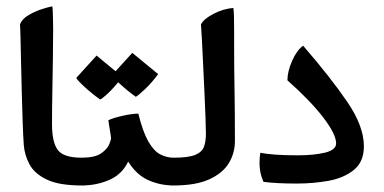

<svg xmlns="http://www.w3.org/2000/svg" viewBox="-20 -566 1182 591"><path d="M231.4 4.9Q162.1 4.9 124.3 -13.2Q86.4 -31.2 71 -59.8Q55.7 -88.4 53.2 -119.6Q51.3 -147 49.8 -189.2Q48.3 -231.4 47.1 -279.1Q45.9 -326.7 44.9 -371.1Q43.9 -415.5 43.2 -447.8Q42.5 -480 41.5 -490.7Q47.4 -507.3 67.1 -519Q86.9 -530.8 108.6 -537.8Q130.4 -544.9 141.1 -546.4Q142.1 -540.5 142.6 -526.1Q143.1 -511.7 143.3 -497.3Q143.6 -482.9 143.6 -476.6Q143.6 -436.5 142.8 -385.5Q142.1 -334.5 141.1 -282Q140.1 -229.5 140.1 -183.6Q140.1 -127.9 158 -104.2Q175.8 -80.6 231.4 -80.6H241.2V4.9Z M221.7 4.9V-80.6H231.4Q272 -80.6 291.3 -94Q310.5 -107.4 316.2 -121.8Q321.8 -136.2 321.8 -139.2Q321.8 -143.1 319.8 -155.8Q317.9 -168.5 315.7 -180.9Q313.5 -193.4 313.5 -195.8Q327.1 -202.6 355.7 -209.2Q384.3 -215.8 405.8 -216.3Q419.4 -161.1 436 -131.6Q452.6 -102.1 472.4 -91.3Q492.2 -80.6 514.6 -80.6H524.4V4.9H514.6Q473.1 4.9 436.5 -11.5Q399.9 -27.8 374.5 -68.8Q356.4 -29.8 317.1 -12.5Q277.8 4.9 231.4 4.9ZM397.9 -268.1Q372.1 -286.6 349.9 -307.1Q327.6 -327.6 324.7 -334.5L387.2 -403.3L466.8 -337.9Q446.8 -310.5 425 -290.3Q403.3 -270 397.9 -268.1ZM288.1 -259.8Q262.2 -278.3 240.2 -298.6Q218.3 -318.8 214.8 -326.2L277.3 -395L356.9 -329.1Q329.6 -294.4 311.5 -277.8Q293.5 -261.2 288.1 -259.8Z M504.9 4.9V-80.6H514.6Q561 -80.6 581.8 -89.6Q602.5 -98.6 608.2 -115.2Q613.8 -131.8 613.8 -153.8Q613.8 -170.4 612.5 -206.1Q611.3 -241.7 609.1 -285.9Q606.9 -330.1 605 -372.8Q603 -415.5 601.3 -447.8Q599.6 -480 598.6 -490.7Q606.9 -507.8 637.2 -523.4Q667.5 -539.1 698.2 -541.5Q699.7 -535.6 700.2 -513.9Q700.7 -492.2 700.7 -465.8Q700.7 -439.5 700.7 -419.4Q700.7 -358.9 701.9 -289.6Q703.1 -220.2 703.1 -131.3Q703.1 -95.2 684.6 -64.2Q666 -33.2 624.5 -14.2Q583 4.9 514.6 4.9Z M894 -1Q829.6 -1 791 -6.3Q784.7 -20.5 781.7 -34.9Q778.8 -49.3 778.8 -64Q778.8 -72.3 779.5 -80.1Q780.3 -87.9 781.2 -95.7Q798.3 -92.3 826.9 -90.1Q855.5 -87.9 895.5 -87.9Q946.3 -87.9 980.5 -96.2Q1014.6 -104.5 1014.6 -124.5Q1014.6 -152.8 974.9 -204.6Q935.1 -256.3 864.7 -318.8Q864.7 -345.7 879.2 -378.7Q893.6 -411.6 913.1 -425.3Q997.6 -327.6 1048.8 -252.7Q1100.1 -177.7 1100.1 -115.7Q1100.1 -67.9 1069.3 -43Q1038.6 -18.1 991.5 -9.5Q944.3 -1 894 -1Z"/></svg>

Font: Harmattan
Style: Bold
Weight: 700
Designer: George W. Nuss III and SIL International
Foundry: SIL International
Version: Version 4.000